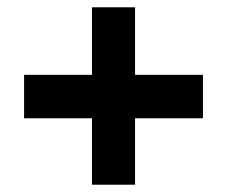

<svg xmlns="http://www.w3.org/2000/svg" viewBox="-20 -617 623 526"><path d="M350 -412V-597H232V-412H46V-293H232V-111H350V-293H536V-412Z"/></svg>

Font: Noto Sans Lao ExtraBold
Style: Regular
Weight: 800
Designer: Monotype Design Team
Foundry: Monotype Imaging Inc.
Version: Version 2.003